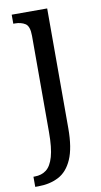

<svg xmlns="http://www.w3.org/2000/svg" viewBox="-94 -577 453 858"><g transform="rotate(-10 132.0 -148.0)"><path d="M-6 240V194H0Q31 194 52.5 177.5Q74 161 85.5 121Q97 81 97 10V-427Q97 -471 78 -483Q59 -495 31 -495H24V-536H185V8Q185 97 162.5 148Q140 199 100 219.5Q60 240 8 240Z"/></g></svg>

Font: Noto Serif Myanmar Cond
Style: Regular
Weight: 400
Width: 3
Designer: Ben Mitchell and the Monotype Design Team
Foundry: Monotype Imaging Inc.
Version: Version 2.106; ttfautohint (v1.8.4.7-5d5b)